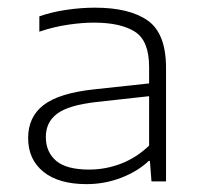

<svg xmlns="http://www.w3.org/2000/svg" viewBox="-20 -766 516 488"><path d="M200 -298Q129 -298 90.2 -329.5Q51.5 -361 51.5 -415Q51.5 -469 91 -499.2Q130.5 -529.5 220 -539L359 -554V-595.5Q359 -662.5 322.8 -685.5Q286.5 -708.5 218.5 -708.5Q189 -708.5 153 -703.2Q117 -698 80 -685.5V-724.5Q111.5 -735.5 148.8 -741Q186 -746.5 221.5 -746.5Q309 -746.5 355.5 -713.8Q402 -681 402 -593.5V-305H365L361 -357H358Q331 -331 288.8 -314.5Q246.5 -298 200 -298ZM96.5 -418Q96.5 -379.5 122.8 -357.2Q149 -335 206.5 -335Q248.5 -335 288 -350.2Q327.5 -365.5 359 -396V-521.5L223 -506.5Q154 -498.5 125.2 -477Q96.5 -455.5 96.5 -418Z"/></svg>

Font: Encode Sans Exp XLt
Style: Regular
Weight: 200
Width: 7
Designer: Multiple Designers
Foundry: Impallari Type
Version: Version 3.002; ttfautohint (v1.8.3) -l 8 -r 50 -G 200 -x 14 